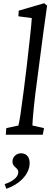

<svg xmlns="http://www.w3.org/2000/svg" viewBox="-20 -835 340 1190"><path d="M16 0H245L253 -41L181 -57C181 -81 188 -163 199 -253L224 -445C245 -613 258 -700 272 -800L254 -815L96 -769L94 -734L177 -723C177 -702 160 -547 146 -427L128 -281C110 -140 101 -82 94 -57L19 -41ZM9 306 19 335C97 309 155 253 163 189C168 145 149 115 110 115C84 115 61 134 58 159C52 205 98 200 93 238C90 264 57 291 9 306Z"/></svg>

Font: TPK Tissa Web
Style: Italic
Weight: 400
Italic angle: -7°
Designer: Jacques Le Bailly, Suppakit Chalermlarp | Katatrad Co.,Ltd.
Foundry: Jacques Le Bailly, Cadson Demak Co.,Ltd.
Version: Version 5.000;Glyphs 3.1.2 (3151)